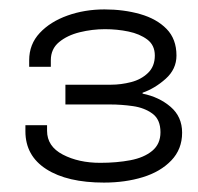

<svg xmlns="http://www.w3.org/2000/svg" viewBox="-20 -816 420 408"><path d="M201 -428Q123 -428 78.5 -456.5Q34 -485 34 -537V-550H80V-538Q80 -505 113.5 -487.5Q147 -470 193 -470Q228 -470 257 -475.5Q286 -481 303.5 -495.5Q321 -510 321 -535Q321 -562 304 -574.5Q287 -587 262.5 -590.5Q238 -594 214 -594H119V-636H216Q237 -636 258.5 -641.5Q280 -647 294.5 -661Q309 -675 309 -698Q309 -720 293 -732Q277 -744 253 -749Q229 -754 203 -754Q176 -754 149.5 -747.5Q123 -741 105.5 -726.5Q88 -712 88 -688V-674H42V-688Q42 -722 64.5 -746Q87 -770 123.5 -783Q160 -796 202 -796Q243 -796 278 -786Q313 -776 334 -754.5Q355 -733 355 -698Q355 -669 332 -648.5Q309 -628 283 -619V-617Q318 -610 342.5 -589Q367 -568 367 -534Q367 -499 344 -475Q321 -451 283.5 -439.5Q246 -428 201 -428Z"/></svg>

Font: Archivo Expanded Thin
Style: Regular
Weight: 250
Width: 7
Designer: Hector Gatti
Foundry: Omnibus-Type
Version: Version 2.001